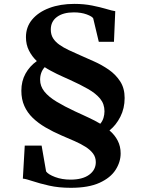

<svg xmlns="http://www.w3.org/2000/svg" viewBox="-20 -842 725 962"><path d="M188.5 -112.5 211 17Q221.5 32 256 45Q290.5 58 333.5 58Q393 58 426.5 33.8Q460 9.5 460 -29.5Q460 -54.5 446 -73Q432 -91.5 408.2 -106.5Q384.5 -121.5 353.8 -135Q323 -148.5 289 -163Q245 -182 208.2 -203.5Q171.5 -225 144.2 -251.2Q117 -277.5 102 -311Q87 -344.5 87 -387.5Q87 -435.5 107.8 -473Q128.5 -510.5 164.5 -536Q140.5 -558.5 125.2 -588.5Q110 -618.5 110 -656Q110 -707 141.2 -744.2Q172.5 -781.5 227.2 -802Q282 -822.5 352.5 -822.5Q401 -822.5 442 -814.2Q483 -806 512.8 -797Q542.5 -788 557.5 -786L551 -632.5H475L447 -750Q442 -759.5 414.5 -769.8Q387 -780 349.5 -780Q296.5 -780 265.5 -757.2Q234.5 -734.5 234.5 -694Q234.5 -668.5 246 -650.2Q257.5 -632 277.8 -617.8Q298 -603.5 324.5 -591Q351 -578.5 382 -565Q413.5 -551 451.8 -534Q490 -517 524.8 -493Q559.5 -469 582 -434.5Q604.5 -400 604.5 -351Q604.5 -299 582.8 -256.5Q561 -214 528.5 -188.5Q555 -166 569.8 -137.2Q584.5 -108.5 584.5 -73.5Q584.5 -30.5 559 9.2Q533.5 49 478.5 74Q423.5 99 335 99Q274 99 225.8 88Q177.5 77 144.2 65.8Q111 54.5 94.5 53L104 -112.5ZM355 -284.5Q375 -275.5 392 -267.5Q409 -259.5 424.2 -252.5Q439.5 -245.5 453.8 -238Q468 -230.5 482.5 -222Q493.5 -235 498.5 -251.2Q503.5 -267.5 503.5 -284.5Q503.5 -321 481.8 -347.5Q460 -374 421 -396.2Q382 -418.5 330 -442Q313.5 -449.5 297 -456.8Q280.5 -464 264.8 -471.8Q249 -479.5 233.8 -487.8Q218.5 -496 204 -505.5Q192.5 -493 186.8 -477.2Q181 -461.5 181 -442.5Q181 -410 202.5 -383.2Q224 -356.5 263.2 -332.8Q302.5 -309 355 -284.5Z"/></svg>

Font: Merriweather 96pt
Style: Bold
Weight: 700
Version: Version 2.100